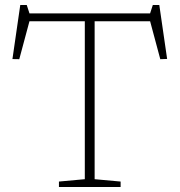

<svg xmlns="http://www.w3.org/2000/svg" viewBox="-20 -752 722 772"><path d="M321 -693.5H360.5V-31.5L465 -22V0H217V-22L321 -31.5ZM607.5 -666.5H74L101.5 -678L57.5 -514L30 -514.5L61.5 -732H87.5L101 -690.5L78 -698H611.5L581 -690.5L594.5 -732H620.5L652 -515L624.5 -514L580.5 -678Z"/></svg>

Font: Newsreader 9pt ExtraLight
Style: Regular
Weight: 250
Designer: Hugues Gentile
Foundry: Production Type
Version: Version 1.003